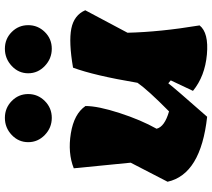

<svg xmlns="http://www.w3.org/2000/svg" viewBox="-61 -807 868 786"><g transform="rotate(-90 373.0 -414.0)"><path d="M100 -313 77 -546Q140 -571 220 -558Q300 -545 332 -498Q332 -447 303.5 -359Q275 -271 239 -207Q247 -174 310 -156Q398 -243 427 -285Q457 -463 489 -549Q594 -567 649 -556Q704 -545 724 -499L632 -326Q635 -194 662 -31Q632 7 543 -1Q454 -9 394 -58L437 -149L425 -159Q406 -134 288 0Q52 -26 22 -162ZM381 -732.5Q381 -693 352.5 -664.5Q324 -636 283.5 -636Q243 -636 213.5 -664.5Q184 -693 184 -732.5Q184 -772 213.5 -800Q243 -828 283.5 -828Q324 -828 352.5 -800Q381 -772 381 -732.5ZM663 -732.5Q663 -693 635 -664.5Q607 -636 566.5 -636Q526 -636 496 -664.5Q466 -693 466 -732.5Q466 -772 496 -800Q526 -828 566.5 -828Q607 -828 635 -800Q663 -772 663 -732.5Z"/></g></svg>

Font: Tillana ExtraBold
Style: Regular
Weight: 800
Designer: Lipi Raval (Devanagari, Latin), Jonny Pinhorn (Latin)
Foundry: Indian Type Foundry
Version: Version 2.003;PS 1.0;hotconv 1.0.79;makeotf.lib2.5.61930; tt